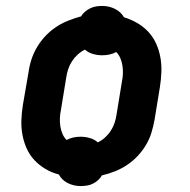

<svg xmlns="http://www.w3.org/2000/svg" viewBox="-20 -588 640 646"><path d="M251 38Q228 38 208 28Q188 18 178 -1Q154 -7 133 -19.5Q112 -32 96 -49Q80 -66 70 -88Q60 -110 55.5 -134.5Q51 -159 52 -184.5Q53 -210 57 -235L76 -345Q79 -367 86 -388.5Q93 -410 105 -430Q117 -450 133 -467Q149 -484 168.5 -497Q188 -510 209.5 -518.5Q231 -527 253 -533Q258 -542 266.5 -549Q275 -556 284.5 -560.5Q294 -565 304 -566.5Q314 -568 324 -568Q347 -568 367 -558Q387 -548 397 -530Q420 -523 441 -511Q462 -499 478.5 -481.5Q495 -464 505 -442Q515 -420 519.5 -395.5Q524 -371 523 -345.5Q522 -320 518 -295L500 -185Q496 -163 489.5 -141.5Q483 -120 471 -100Q459 -80 443 -63Q427 -46 407.5 -33Q388 -20 366.5 -11.5Q345 -3 323 2Q318 11 309.5 18.5Q301 26 291.5 30.5Q282 35 271.5 36.5Q261 38 251 38ZM309 -109Q322 -115 333.5 -125.5Q345 -136 353 -148.5Q361 -161 365.5 -174.5Q370 -188 372 -202L390 -312Q393 -326 393.5 -340Q394 -354 392 -367Q390 -380 385 -392Q380 -404 371 -413Q360 -407 348 -404.5Q336 -402 324 -402Q308 -402 292.5 -406.5Q277 -411 266 -421Q253 -415 241.5 -404.5Q230 -394 222 -381.5Q214 -369 209.5 -355.5Q205 -342 203 -328L185 -218Q182 -204 181.5 -190Q181 -176 183 -163Q185 -150 190 -138Q195 -126 204 -117Q215 -123 227 -125.5Q239 -128 251 -128Q267 -128 282.5 -123.5Q298 -119 309 -109Z"/></svg>

Font: Iosevka Slab Heavy Extended
Style: Italic
Weight: 900
Width: 7
Italic angle: -9°
Monospace: yes
Designer: Belleve Invis
Foundry: Belleve Invis
Version: Version 11.1.0; ttfautohint (v1.8.3)